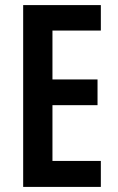

<svg xmlns="http://www.w3.org/2000/svg" viewBox="-20 -734 463 754"><path d="M376 0V-102H186V-321H363V-422H186V-614H376V-714H71V0Z"/></svg>

Font: Noto Sans Sinhala UI ExtraCondensed SemiBold
Style: Regular
Weight: 600
Width: 2
Designer: Jelle Bosma - Monotype Design Team
Foundry: Monotype Imaging Inc.
Version: Version 2.006